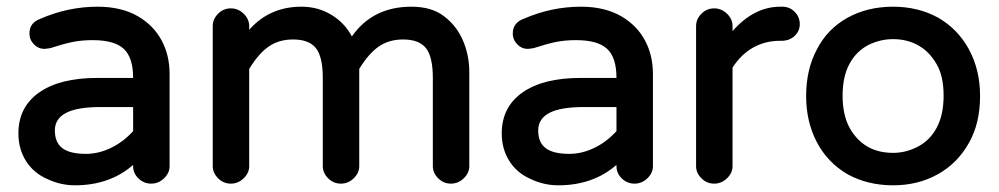

<svg xmlns="http://www.w3.org/2000/svg" viewBox="-20 -536 2987 574"><path d="M121 -1Q80 -19 57.5 -55Q35 -91 35 -137Q35 -216 97 -259.5Q159 -303 270 -303H378Q378 -364 350 -390Q322 -416 257 -416Q224 -416 197 -410.5Q170 -405 130 -392L115 -390Q96 -389 82 -403Q68 -417 68 -436Q68 -468 101 -480Q184 -516 272 -516Q343 -516 393 -487Q439 -460 463 -415.5Q487 -371 487 -315V-39Q487 -19 470.5 -3Q454 13 432 13Q410 13 394 -2.5Q378 -18 378 -39V-43Q308 18 204 18Q161 18 121 -1ZM237 -76Q275 -76 312 -94Q349 -112 378 -144V-216H281Q211 -216 177.5 -198.5Q144 -181 144 -146Q144 -110 166.5 -93Q189 -76 237 -76Z M1383 -320V-39Q1383 -19 1366.5 -3Q1350 13 1328 13Q1306 13 1290 -3Q1274 -19 1274 -39V-303Q1274 -366 1253.5 -392Q1233 -418 1185 -418Q1143 -418 1112.5 -397Q1082 -376 1054 -330V-39Q1054 -19 1037.5 -3Q1021 13 999 13Q977 13 961 -3Q945 -19 945 -39V-303Q945 -366 924.5 -392Q904 -418 856 -418Q814 -418 783.5 -397Q753 -376 725 -330V-39Q725 -19 708.5 -3Q692 13 670 13Q648 13 632 -3Q616 -19 616 -39V-458Q616 -479 632 -495Q648 -511 670 -511Q692 -511 708.5 -495Q725 -479 725 -458V-447Q786 -516 881 -516Q931 -516 971 -491.5Q1011 -467 1032 -427Q1094 -516 1210 -516Q1271 -516 1308 -487Q1345 -459 1364 -415Q1383 -371 1383 -320Z M1566 -1Q1525 -19 1502.5 -55Q1480 -91 1480 -137Q1480 -216 1542 -259.5Q1604 -303 1715 -303H1823Q1823 -364 1795 -390Q1767 -416 1702 -416Q1669 -416 1642 -410.5Q1615 -405 1575 -392L1560 -390Q1541 -389 1527 -403Q1513 -417 1513 -436Q1513 -468 1546 -480Q1629 -516 1717 -516Q1788 -516 1838 -487Q1884 -460 1908 -415.5Q1932 -371 1932 -315V-39Q1932 -19 1915.5 -3Q1899 13 1877 13Q1855 13 1839 -2.5Q1823 -18 1823 -39V-43Q1753 18 1649 18Q1606 18 1566 -1ZM1682 -76Q1720 -76 1757 -94Q1794 -112 1823 -144V-216H1726Q1656 -216 1622.5 -198.5Q1589 -181 1589 -146Q1589 -110 1611.5 -93Q1634 -76 1682 -76Z M2061 -39V-458Q2061 -479 2077 -495Q2093 -511 2115 -511Q2137 -511 2153.5 -495Q2170 -479 2170 -458V-443Q2234 -516 2313 -516H2318Q2341 -516 2356 -500.5Q2371 -485 2371 -464Q2371 -443 2355.5 -428.5Q2340 -414 2316 -414H2311Q2268 -414 2232 -394Q2196 -374 2170 -334V-39Q2170 -19 2153.5 -3Q2137 13 2115 13Q2093 13 2077 -3Q2061 -19 2061 -39Z M2514 -15Q2454 -50 2422 -111Q2390 -172 2390 -249Q2390 -328 2422 -388Q2453 -449 2513 -482.5Q2573 -516 2650 -516Q2725 -516 2785 -483Q2845 -448 2877.5 -387Q2910 -326 2910 -249Q2910 -169 2878 -111Q2844 -49 2784.5 -15.5Q2725 18 2650 18Q2574 18 2514 -15ZM2521 -152Q2563 -79 2650 -79Q2688 -79 2723 -97Q2760 -116 2780.5 -154.5Q2801 -193 2801 -250Q2801 -310 2779 -346Q2758 -382 2725 -400.5Q2692 -419 2650 -419Q2612 -419 2577 -402Q2540 -383 2519.5 -345Q2499 -307 2499 -250Q2499 -191 2521 -152Z"/></svg>

Font: 寒蝉全圆体 Bold
Style: Regular
Weight: 700
Designer: Warren2060
      Designed by Motoya company      

      [Varela Round]
      Joe Prince(Latin component); Avraham Cornf
Foundry: ChillType
Version: Version 3.200